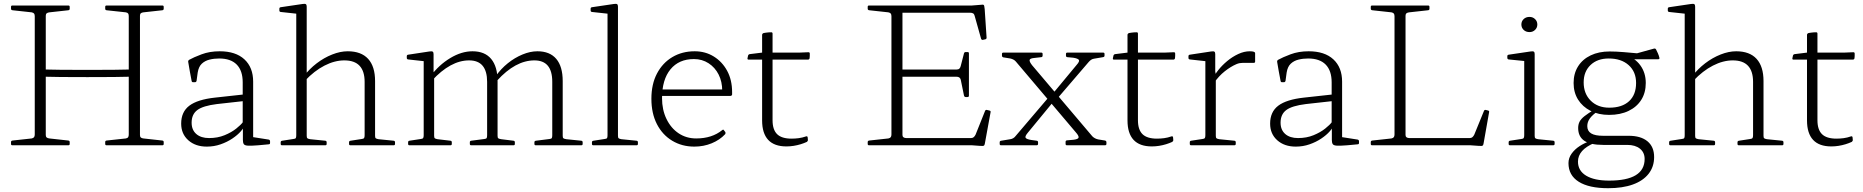

<svg xmlns="http://www.w3.org/2000/svg" viewBox="-20 -765 9810 1011"><path d="M163 0V-736H221V0ZM163 -400Q232 -398 301.5 -397.5Q371 -397 440 -397Q509 -397 578 -397.5Q647 -398 717 -400V-362Q647 -360 578 -359.5Q509 -359 440 -359Q371 -359 301.5 -359.5Q232 -360 163 -362ZM658 0V-736H717V0ZM541 0Q534 0 534 -7V-17Q534 -24 541 -25L643 -36Q652 -38 655 -43Q658 -48 658 -57V-220H717V-54Q717 -45 721.5 -41Q726 -37 735 -36L835 -25Q842 -24 842 -17V-7Q842 0 835 0ZM45 0Q38 0 38 -7V-17Q38 -24 46 -25L147 -36Q156 -38 159.5 -43Q163 -48 163 -57V-220H221V-54Q221 -45 226 -41Q231 -37 240 -36L340 -25Q347 -24 347 -17V-7Q347 0 340 0ZM534 -729Q534 -736 541 -736H835Q842 -736 842 -729V-719Q842 -712 835 -711L735 -700Q726 -699 721.5 -695Q717 -691 717 -682V-516H658V-679Q658 -689 655 -693.5Q652 -698 643 -700L541 -711Q534 -712 534 -719ZM38 -729Q38 -736 45 -736H340Q347 -736 347 -729V-719Q347 -712 340 -711L240 -700Q231 -699 226 -695Q221 -691 221 -682V-516H163V-679Q163 -689 159.5 -693.5Q156 -698 147 -700L46 -711Q38 -712 38 -719Z M1069 7Q1009 7 971.5 -26.5Q934 -60 934 -114Q934 -176 977 -208.5Q1020 -241 1112 -251L1267 -268L1266 -233L1122 -217Q1049 -208 1019 -185.5Q989 -163 989 -119Q989 -81 1013.5 -59.5Q1038 -38 1081 -38Q1126 -38 1162.5 -53Q1199 -68 1224 -88Q1249 -108 1259 -122L1269 -108Q1265 -93 1248 -73.5Q1231 -54 1203.5 -35.5Q1176 -17 1141.5 -5Q1107 7 1069 7ZM1258 -331Q1258 -393 1226.5 -425Q1195 -457 1134 -457Q1107 -457 1083 -451Q1059 -445 1042.5 -429.5Q1026 -414 1021 -383L1015 -339Q1013 -332 1006 -332H997Q990 -332 989 -339Q984 -365 979.5 -389.5Q975 -414 971 -439Q970 -446 976 -450Q999 -463 1041.5 -479Q1084 -495 1137 -495Q1221 -495 1267 -452.5Q1313 -410 1313 -335V-162H1258ZM1313 -162V-19L1293 -46L1395 -30Q1402 -28 1402 -21V-12Q1402 -5 1394 -5L1340 0Q1303 3 1285.5 2Q1268 1 1263.5 -6.5Q1259 -14 1259 -28V-96L1258 -102V-162Z M1540 0V-574H1595V0ZM1900 -334Q1900 -390 1873.5 -418.5Q1847 -447 1793 -447Q1742 -447 1688.5 -419.5Q1635 -392 1586 -340L1581 -365Q1609 -402 1647.5 -431.5Q1686 -461 1729 -478Q1772 -495 1811 -495Q1882 -495 1918.5 -455Q1955 -415 1955 -338V0H1900ZM1465 0Q1458 0 1458 -7V-16Q1458 -23 1466 -24L1524 -33Q1535 -34 1537.5 -38Q1540 -42 1540 -53V-180H1595V-50Q1595 -40 1598.5 -37Q1602 -34 1613 -32L1693 -24Q1700 -23 1700 -16V-7Q1700 0 1693 0ZM1540 -573V-718L1559 -691L1458 -702Q1451 -703 1451 -710V-719Q1451 -726 1458 -727L1573 -744Q1586 -746 1590.5 -743Q1595 -740 1595 -730V-573ZM1825 0Q1818 0 1818 -7V-16Q1818 -23 1826 -24L1884 -33Q1894 -34 1897 -38Q1900 -42 1900 -53V-180H1955V-50Q1955 -40 1958.5 -37Q1962 -34 1973 -32L2053 -24Q2060 -23 2060 -16V-7Q2060 0 2053 0Z M2801 0Q2794 0 2794 -7V-16Q2794 -23 2802 -24L2873 -33Q2883 -34 2885.5 -38Q2888 -42 2888 -53V-334Q2888 -391 2864.5 -419Q2841 -447 2794 -447Q2694 -447 2597 -340L2591 -365Q2618 -403 2654 -432Q2690 -461 2731 -478Q2772 -495 2810 -495Q2875 -495 2909 -455Q2943 -415 2943 -338V-50Q2943 -40 2946.5 -37Q2950 -34 2962 -32L3041 -24Q3048 -23 3048 -16V-7Q3048 0 3041 0ZM2136 0Q2129 0 2129 -7V-16Q2129 -23 2136 -24L2195 -33Q2205 -34 2208 -38Q2211 -42 2211 -53V-323H2266V-50Q2266 -40 2269.5 -37Q2273 -34 2284 -32L2352 -24Q2359 -23 2359 -16V-7Q2359 0 2352 0ZM2461 0Q2454 0 2454 -7V-16Q2454 -23 2461 -24L2530 -33Q2540 -34 2542.5 -38Q2545 -42 2545 -53V-334Q2545 -390 2521.5 -418.5Q2498 -447 2450 -447Q2352 -447 2254 -340L2248 -365Q2291 -423 2350.5 -459Q2410 -495 2468 -495Q2533 -495 2566.5 -454.5Q2600 -414 2600 -338V-50Q2600 -40 2603.5 -37Q2607 -34 2619 -32L2684 -24Q2691 -23 2691 -16V-7Q2691 0 2684 0ZM2211 -323V-468L2229 -441L2129 -452Q2122 -453 2122 -460V-469Q2122 -476 2129 -477L2241 -494Q2254 -496 2258.5 -493Q2263 -490 2263 -480V-389L2266 -371V-323Z M3179 0V-574H3234V0ZM3104 0Q3097 0 3097 -7V-16Q3097 -23 3105 -24L3163 -33Q3174 -34 3176.5 -38Q3179 -42 3179 -53V-180H3234V-50Q3234 -40 3237.5 -37Q3241 -34 3252 -32L3332 -24Q3339 -23 3339 -16V-7Q3339 0 3332 0ZM3179 -573V-718L3198 -691L3097 -702Q3090 -703 3090 -710V-719Q3090 -726 3097 -727L3212 -744Q3225 -746 3229.5 -743Q3234 -740 3234 -730V-573Z M3636 7Q3571 7 3519.5 -24Q3468 -55 3439 -111.5Q3410 -168 3410 -245Q3410 -322 3439.5 -378Q3469 -434 3520.5 -464.5Q3572 -495 3638 -495Q3694 -495 3738.5 -467.5Q3783 -440 3809 -392Q3835 -344 3835 -280Q3835 -277 3835 -273.5Q3835 -270 3835 -267Q3833 -260 3826 -260H3452V-294H3800L3782 -274Q3782 -277 3782.5 -280.5Q3783 -284 3783 -287Q3783 -335 3764 -372.5Q3745 -410 3711 -432Q3677 -454 3634 -454Q3555 -454 3510.5 -400Q3466 -346 3466 -248Q3466 -187 3489.5 -138.5Q3513 -90 3553.5 -63Q3594 -36 3646 -36Q3729 -36 3783 -80Q3789 -85 3792 -79L3799 -70Q3802 -64 3798 -58Q3770 -28 3727.5 -10.5Q3685 7 3636 7Z M4121 6Q4057 6 4025 -28.5Q3993 -63 3993 -131V-483V-488V-581Q3993 -588 4001 -591Q4007 -592 4013.5 -593Q4020 -594 4027 -594.5Q4034 -595 4041 -595Q4048 -595 4048 -588V-132Q4048 -82 4072 -58.5Q4096 -35 4148 -35Q4167 -35 4186 -37.5Q4205 -40 4225 -47Q4232 -49 4233 -41L4234 -29Q4235 -23 4229 -18Q4214 -11 4196 -5.5Q4178 0 4159 3Q4140 6 4121 6ZM3922 -451Q3915 -451 3916 -458L3919 -472Q3921 -479 3928 -480L3993 -488H4189L4237 -490Q4244 -490 4244 -483Q4244 -477 4244 -470.5Q4244 -464 4243 -458Q4241 -451 4234 -451Z M4674 0V-736H4732V-54Q4732 -46 4737.5 -42Q4743 -38 4752 -38H5093Q5102 -38 5107.5 -43Q5113 -48 5117 -56L5167 -181Q5170 -188 5177 -186L5190 -183Q5198 -181 5196 -174L5166 -10Q5165 -4 5163 -0.5Q5161 3 5155.5 3.5Q5150 4 5139 3L5098 0ZM5065 -254Q5058 -254 5056 -262L5039 -345Q5037 -353 5031.5 -357Q5026 -361 5016 -361H4732V-399H5018Q5027 -399 5032 -404Q5037 -409 5039 -418L5056 -484Q5058 -491 5065 -491H5075Q5082 -491 5082 -484V-261Q5082 -254 5074 -254ZM5155 -555Q5149 -554 5146 -561L5112 -682Q5110 -691 5104 -694.5Q5098 -698 5088 -698H4732V-736H5098L5148 -740Q5155 -741 5158 -740Q5161 -739 5162.5 -734Q5164 -729 5165 -717L5175 -567Q5175 -559 5168 -558ZM4556 0Q4549 0 4549 -7V-17Q4549 -24 4557 -25L4658 -36Q4667 -38 4670.5 -43Q4674 -48 4674 -57V-220H4732V0ZM4549 -729Q4549 -736 4556 -736H4732V-516H4674V-679Q4674 -689 4670.5 -693.5Q4667 -698 4658 -700L4557 -711Q4549 -712 4549 -719Z M5598 0Q5591 0 5591 -7V-18Q5591 -25 5598 -26L5632 -29Q5658 -32 5659.5 -41Q5661 -50 5645 -68L5329 -441Q5324 -447 5316.5 -451Q5309 -455 5300 -457L5263 -463Q5256 -465 5256 -472V-481Q5256 -488 5263 -488H5463Q5470 -488 5470 -481V-472Q5470 -465 5463 -464L5428 -460Q5403 -458 5401.5 -449Q5400 -440 5415 -421L5732 -47Q5738 -41 5745.5 -37Q5753 -33 5762 -31L5799 -25Q5806 -23 5806 -16V-7Q5806 0 5798 0ZM5251 0Q5244 0 5244 -7V-16Q5244 -23 5252 -24L5300 -32Q5308 -33 5315.5 -37.5Q5323 -42 5328 -49L5501 -252H5545L5392 -66Q5376 -47 5380.5 -39.5Q5385 -32 5410 -28L5439 -24Q5446 -23 5446 -16V-7Q5446 0 5438 0ZM5649 -423Q5666 -442 5661 -449.5Q5656 -457 5632 -461L5600 -464Q5593 -465 5593 -472V-481Q5593 -488 5600 -488H5789Q5796 -488 5796 -481V-472Q5796 -465 5788 -464L5741 -456Q5733 -455 5726 -450.5Q5719 -446 5713 -439L5543 -241H5498Z M6045 6Q5981 6 5949 -28.5Q5917 -63 5917 -131V-483V-488V-581Q5917 -588 5925 -591Q5931 -592 5937.5 -593Q5944 -594 5951 -594.5Q5958 -595 5965 -595Q5972 -595 5972 -588V-132Q5972 -82 5996 -58.5Q6020 -35 6072 -35Q6091 -35 6110 -37.5Q6129 -40 6149 -47Q6156 -49 6157 -41L6158 -29Q6159 -23 6153 -18Q6138 -11 6120 -5.5Q6102 0 6083 3Q6064 6 6045 6ZM5846 -451Q5839 -451 5840 -458L5843 -472Q5845 -479 5852 -480L5917 -488H6113L6161 -490Q6168 -490 6168 -483Q6168 -477 6168 -470.5Q6168 -464 6167 -458Q6165 -451 6158 -451Z M6327 0V-323H6382V0ZM6589 -441Q6589 -434 6582 -434H6524Q6516 -434 6507.5 -432.5Q6499 -431 6490 -427Q6460 -414 6429 -389.5Q6398 -365 6373 -329L6368 -351Q6376 -372 6395.5 -396.5Q6415 -421 6442 -443.5Q6469 -466 6500 -480.5Q6531 -495 6561 -495Q6589 -495 6589 -485ZM6252 0Q6245 0 6245 -7V-16Q6245 -23 6252 -24L6311 -33Q6321 -34 6324 -38Q6327 -42 6327 -53V-180H6382V-50Q6382 -40 6385.5 -37Q6389 -34 6400 -32L6480 -24Q6487 -23 6487 -16V-7Q6487 0 6479 0ZM6327 -323V-468L6345 -441L6245 -452Q6238 -453 6238 -460V-469Q6238 -476 6245 -477L6357 -494Q6370 -496 6374.5 -493Q6379 -490 6379 -480V-389L6382 -371V-323Z M6803 7Q6743 7 6705.5 -26.5Q6668 -60 6668 -114Q6668 -176 6711 -208.5Q6754 -241 6846 -251L7001 -268L7000 -233L6856 -217Q6783 -208 6753 -185.5Q6723 -163 6723 -119Q6723 -81 6747.5 -59.5Q6772 -38 6815 -38Q6860 -38 6896.5 -53Q6933 -68 6958 -88Q6983 -108 6993 -122L7003 -108Q6999 -93 6982 -73.5Q6965 -54 6937.5 -35.5Q6910 -17 6875.5 -5Q6841 7 6803 7ZM6992 -331Q6992 -393 6960.5 -425Q6929 -457 6868 -457Q6841 -457 6817 -451Q6793 -445 6776.5 -429.5Q6760 -414 6755 -383L6749 -339Q6747 -332 6740 -332H6731Q6724 -332 6723 -339Q6718 -365 6713.5 -389.5Q6709 -414 6705 -439Q6704 -446 6710 -450Q6733 -463 6775.5 -479Q6818 -495 6871 -495Q6955 -495 7001 -452.5Q7047 -410 7047 -335V-162H6992ZM7047 -162V-19L7027 -46L7129 -30Q7136 -28 7136 -21V-12Q7136 -5 7128 -5L7074 0Q7037 3 7019.5 2Q7002 1 6997.5 -6.5Q6993 -14 6993 -28V-96L6992 -102V-162Z M7323 0V-736H7381V-54Q7381 -46 7386.5 -42Q7392 -38 7401 -38H7719Q7728 -38 7733.5 -43Q7739 -48 7743 -56L7794 -181Q7797 -188 7804 -186L7816 -183Q7823 -181 7821 -174L7792 -10Q7791 -4 7789 -0.5Q7787 3 7782 3.5Q7777 4 7765 3L7723 0ZM7205 0Q7198 0 7198 -7V-17Q7198 -24 7206 -25L7307 -36Q7316 -38 7319.5 -43Q7323 -48 7323 -57V-220H7381V0ZM7198 -729Q7198 -736 7205 -736H7500Q7507 -736 7507 -729V-719Q7507 -712 7500 -711L7400 -700Q7391 -699 7386 -695Q7381 -691 7381 -682V-516H7323V-679Q7323 -689 7319.5 -693.5Q7316 -698 7307 -700L7206 -711Q7198 -712 7198 -719Z M8006 0V-324H8061V0ZM7931 0Q7924 0 7924 -7V-16Q7924 -23 7931 -24L7990 -33Q8000 -34 8003 -38Q8006 -42 8006 -53V-180H8061V-50Q8061 -40 8064.5 -37Q8068 -34 8079 -32L8159 -24Q8166 -23 8166 -16V-7Q8166 0 8158 0ZM8006 -324V-468L8024 -442L7924 -452Q7917 -453 7917 -461V-469Q7917 -476 7924 -477L8039 -494Q8052 -496 8056.5 -493Q8061 -490 8061 -481V-324ZM8034 -596Q8015 -596 8003 -607.5Q7991 -619 7991 -636Q7991 -653 8003 -664.5Q8015 -676 8034 -676Q8051 -676 8063 -664.5Q8075 -653 8075 -636Q8075 -619 8063 -607.5Q8051 -596 8034 -596Z M8448 226Q8347 226 8293 192Q8239 158 8239 94Q8239 67 8255.5 44Q8272 21 8297.5 4.5Q8323 -12 8348 -20L8375 -12Q8332 6 8310.5 30.5Q8289 55 8289 86Q8289 134 8332 160Q8375 186 8453 186Q8640 186 8640 72Q8640 38 8615.5 18Q8591 -2 8548 -2H8422Q8354 -2 8322 -24Q8290 -46 8290 -91Q8290 -109 8297 -123.5Q8304 -138 8323.5 -153.5Q8343 -169 8377 -189L8398 -183Q8366 -161 8352 -142Q8338 -123 8338 -101Q8338 -75 8358.5 -62.5Q8379 -50 8421 -50H8556Q8620 -50 8655 -21Q8690 8 8690 62Q8690 113 8661 150Q8632 187 8578 206.5Q8524 226 8448 226ZM8454 -198Q8521 -198 8558 -232Q8595 -266 8595 -328Q8595 -387 8556 -422Q8517 -457 8451 -457Q8391 -457 8355 -422.5Q8319 -388 8319 -331Q8319 -272 8356 -235Q8393 -198 8454 -198ZM8536 -477Q8588 -461 8617 -421.5Q8646 -382 8646 -328Q8646 -277 8622.5 -239.5Q8599 -202 8555.5 -181Q8512 -160 8453 -160Q8397 -160 8355 -181.5Q8313 -203 8289.5 -240.5Q8266 -278 8266 -328Q8266 -378 8289.5 -415.5Q8313 -453 8356 -473.5Q8399 -494 8456 -494Q8489 -494 8530.5 -490.5Q8572 -487 8627 -482L8584 -480L8689 -509Q8696 -511 8700 -505Q8705 -495 8710 -484Q8715 -473 8718 -460Q8719 -453 8711 -453H8535Z M8851 0V-574H8906V0ZM9211 -334Q9211 -390 9184.5 -418.5Q9158 -447 9104 -447Q9053 -447 8999.5 -419.5Q8946 -392 8897 -340L8892 -365Q8920 -402 8958.5 -431.5Q8997 -461 9040 -478Q9083 -495 9122 -495Q9193 -495 9229.5 -455Q9266 -415 9266 -338V0H9211ZM8776 0Q8769 0 8769 -7V-16Q8769 -23 8777 -24L8835 -33Q8846 -34 8848.5 -38Q8851 -42 8851 -53V-180H8906V-50Q8906 -40 8909.5 -37Q8913 -34 8924 -32L9004 -24Q9011 -23 9011 -16V-7Q9011 0 9004 0ZM8851 -573V-718L8870 -691L8769 -702Q8762 -703 8762 -710V-719Q8762 -726 8769 -727L8884 -744Q8897 -746 8901.5 -743Q8906 -740 8906 -730V-573ZM9136 0Q9129 0 9129 -7V-16Q9129 -23 9137 -24L9195 -33Q9205 -34 9208 -38Q9211 -42 9211 -53V-180H9266V-50Q9266 -40 9269.5 -37Q9273 -34 9284 -32L9364 -24Q9371 -23 9371 -16V-7Q9371 0 9364 0Z M9623 6Q9559 6 9527 -28.5Q9495 -63 9495 -131V-483V-488V-581Q9495 -588 9503 -591Q9509 -592 9515.5 -593Q9522 -594 9529 -594.5Q9536 -595 9543 -595Q9550 -595 9550 -588V-132Q9550 -82 9574 -58.5Q9598 -35 9650 -35Q9669 -35 9688 -37.5Q9707 -40 9727 -47Q9734 -49 9735 -41L9736 -29Q9737 -23 9731 -18Q9716 -11 9698 -5.5Q9680 0 9661 3Q9642 6 9623 6ZM9424 -451Q9417 -451 9418 -458L9421 -472Q9423 -479 9430 -480L9495 -488H9691L9739 -490Q9746 -490 9746 -483Q9746 -477 9746 -470.5Q9746 -464 9745 -458Q9743 -451 9736 -451Z"/></svg>

Font: Hahmlet ExtraLight
Style: Regular
Weight: 250
Designer: Minjoo Ham & Mark Frömberg
Foundry: hypertype
Version: Version 1.002